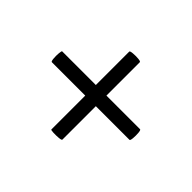

<svg xmlns="http://www.w3.org/2000/svg" viewBox="-89 -477 577 577"><g transform="rotate(45 199.0 -189.0)"><path d="M34 -167Q31 -167 30 -178.5Q29 -190 30 -201Q31 -212 33 -212H364Q367 -212 368 -201Q369 -190 368 -178.5Q367 -167 364 -167ZM221 -25Q221 -22 210 -21Q199 -20 187.5 -20.5Q176 -21 176 -23V-354Q176 -357 187.5 -358Q199 -359 210 -358Q221 -357 221 -354Z"/></g></svg>

Font: Cormorant SemiBold
Style: Italic
Weight: 600
Italic angle: -10°
Designer: Christian Thalmann (Catharsis Fonts)
Foundry: Catharsis Fonts
Version: Version 4.000